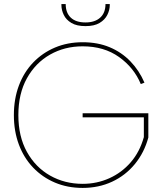

<svg xmlns="http://www.w3.org/2000/svg" viewBox="-20 -914 804 941"><path d="M518 -889Q518 -865 506 -841Q494 -817 468 -801.5Q442 -786 399 -786Q356 -786 330 -801.5Q304 -817 292.5 -841Q281 -865 281 -889V-894H302Q302 -851 327 -827.5Q352 -804 399 -804Q445 -804 471 -827.5Q497 -851 497 -894H518ZM670 -502Q637 -582 563.5 -634.5Q490 -687 385 -687Q297 -687 225.5 -646.5Q154 -606 112 -530.5Q70 -455 70 -350Q70 -245 112 -169.5Q154 -94 225.5 -53.5Q297 -13 385 -13Q455 -13 516 -40.5Q577 -68 621 -119Q665 -170 685 -242V-339H385V-359H707V-240Q687 -166 641 -110Q595 -54 529.5 -23.5Q464 7 385 7Q311 7 249.5 -19Q188 -45 142.5 -92.5Q97 -140 72.5 -205.5Q48 -271 48 -350Q48 -429 72.5 -494.5Q97 -560 142.5 -607.5Q188 -655 249.5 -681Q311 -707 385 -707Q459 -707 517.5 -682.5Q576 -658 619 -613.5Q662 -569 688 -509Z"/></svg>

Font: Albert Sans Thin
Style: Regular
Weight: 250
Designer: Andreas Rasmussen
Foundry: a.Foundry
Version: Version 1.025